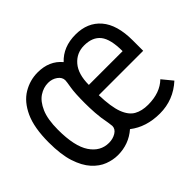

<svg xmlns="http://www.w3.org/2000/svg" viewBox="-114 -622 792 792"><g transform="rotate(-45 281.5 -226.5)"><path d="M417 12Q338 12 284 -30Q237 11 173 11Q145 11 116 0Q87 -11 62.5 -38Q38 -65 23 -111Q8 -157 8 -228Q8 -314 32 -366Q56 -418 95.5 -441.5Q135 -465 180 -465Q248 -465 286 -419Q329 -465 401 -465Q471 -465 511 -418.5Q551 -372 551 -281V-220H292Q294 -150 308 -113Q322 -76 347 -62Q372 -48 408 -48Q478 -48 518 -87L555 -42Q496 12 417 12ZM293 -279H490Q490 -349 466.5 -378.5Q443 -408 394 -408Q350 -408 321.5 -375Q293 -342 293 -279ZM183 -51Q206 -51 224 -62Q242 -73 242 -91Q242 -93 239 -114Q232 -149 230 -180Q228 -211 228 -238Q228 -296 233 -325Q238 -354 238 -361Q238 -379 220.5 -391.5Q203 -404 180 -404Q153 -404 128.5 -388Q104 -372 88 -335.5Q72 -299 72 -238Q72 -142 102.5 -96.5Q133 -51 183 -51Z"/></g></svg>

Font: Inconsolata SemiExpanded
Style: Regular
Weight: 400
Width: 6
Monospace: yes
Designer: Raph Levien, Cyreal, Brenton Simpson
Foundry: Raph Levien, Cyreal, Google
Version: Version 3.100; ttfautohint (v1.8.4.7-5d5b)